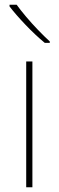

<svg xmlns="http://www.w3.org/2000/svg" viewBox="-20 -786 247 806"><path d="M116 0H90V-528H116ZM50 -766Q65 -745 89 -716.5Q113 -688 140 -660Q167 -632 189 -612V-606H168Q128 -639 87 -682Q46 -725 20 -759V-766Z"/></svg>

Font: Noto Sans Bengali UI Thin
Style: Regular
Weight: 100
Designer: Jelle Bosma - Monotype Design Team
Foundry: Monotype Imaging Inc.
Version: Version 2.003; ttfautohint (v1.8.4.7-5d5b)